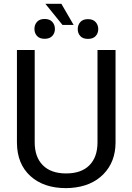

<svg xmlns="http://www.w3.org/2000/svg" viewBox="-20 -972 688 1002"><path d="M68.4 0ZM583 -710.9V-227.5Q582.5 -127 519.8 -63Q457 1 349.6 8.8L324.7 9.8Q208 9.8 138.7 -53.2Q69.3 -116.2 68.4 -226.6V-710.9H161.1V-229.5Q161.1 -152.3 203.6 -109.6Q246.1 -66.9 324.7 -66.9Q404.3 -66.9 446.5 -109.4Q488.8 -151.9 488.8 -229V-710.9ZM364.3 -841.8H306.2L216.8 -952.1H300.3ZM159.7 -820.8Q159.7 -842.8 173.1 -857.9Q186.5 -873 212.9 -873Q239.3 -873 252.9 -857.9Q266.6 -842.8 266.6 -820.8Q266.6 -799.3 252.9 -784.4Q239.3 -769.5 212.9 -769.5Q186.5 -769.5 173.1 -784.4Q159.7 -799.3 159.7 -820.8ZM385.7 -819.8Q385.7 -841.8 399.2 -856.9Q412.6 -872.1 439 -872.1Q465.3 -872.1 479 -856.9Q492.7 -841.8 492.7 -819.8Q492.7 -798.3 479 -783.7Q465.3 -769 439 -769Q412.6 -769 399.2 -783.7Q385.7 -798.3 385.7 -819.8Z"/></svg>

Font: Roboto
Style: Regular
Weight: 400
Designer: Google
Version: Version 2.134; 2016; ttfautohint (v1.6)